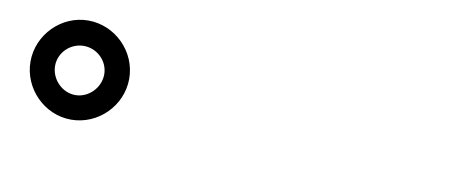

<svg xmlns="http://www.w3.org/2000/svg" viewBox="-36 -935 1072 454"><g transform="rotate(10 500.0 -708.0)"><path d="M29 -708C29 -643 83 -589 147 -589C212 -589 266 -643 266 -708C266 -773 212 -827 147 -827C83 -827 29 -773 29 -708ZM88 -708C88 -740 115 -766 147 -766C179 -766 206 -740 206 -708C206 -676 179 -648 147 -648C115 -648 88 -676 88 -708Z"/></g></svg>

Font: Spoqa Han Sans Neo Bold
Style: Bold
Weight: 700
Designer: [Spoqa Han Sans Neo] Dong-huui Kim  Younghwa Kang  Yujin Lee  [Noto Sans] Ryoko NISHIZUKA  (kana & ideographs); Paul D. 
Foundry: Spoqa (http://www.spoqa-han-sans.com)
Version: Version 1.100;hotconv 1.0.109;makeotfexe 2.5.65596